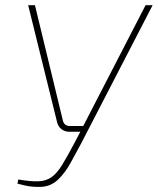

<svg xmlns="http://www.w3.org/2000/svg" viewBox="-20 -710 605 736"><path d="M565 -690 291 -160Q271 -122 250 -84.5Q229 -47 203 -22Q177 3 142 6Q128 7 111 6Q94 5 77.5 1.5Q61 -2 47 -6L50 -22Q97 -14 126.5 -15Q156 -16 177 -30.5Q198 -45 218 -77.5Q238 -110 267 -165L291 -211L295 -219L538 -690ZM114 -690 221 -248Q226 -227 248 -227H308L294 -205H245Q228 -205 215.5 -215Q203 -225 199 -241L88 -690Z"/></svg>

Font: Exo 2 Thin
Style: Italic
Weight: 250
Italic angle: -8°
Designer: Natanael Gama
Foundry: Natanael Gama
Version: Version 2.010